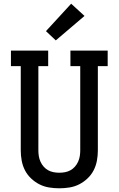

<svg xmlns="http://www.w3.org/2000/svg" viewBox="-20 -1008 640 1036"><path d="M300 8Q272 8 244.5 3.5Q217 -1 192.5 -13.5Q168 -26 147.5 -45.5Q127 -65 114.5 -89.5Q102 -114 97 -141.5Q92 -169 92 -196V-651H39V-735H240V-651H187V-196Q187 -181 189.5 -165.5Q192 -150 198.5 -135.5Q205 -121 215.5 -109Q226 -97 239.5 -89.5Q253 -82 268.5 -79Q284 -76 300 -76Q316 -76 331.5 -79Q347 -82 360.5 -89.5Q374 -97 384.5 -109Q395 -121 401.5 -135.5Q408 -150 410.5 -165.5Q413 -181 413 -196V-651H360V-735H561V-651H508V-196Q508 -169 503 -141.5Q498 -114 485.5 -89.5Q473 -65 452.5 -45.5Q432 -26 407.5 -13.5Q383 -1 355.5 3.5Q328 8 300 8ZM281 -790 228 -840 364 -988 436 -922Z"/></svg>

Font: Iosevka Slab Medium Extended
Style: Regular
Weight: 500
Width: 7
Monospace: yes
Designer: Belleve Invis
Foundry: Belleve Invis
Version: Version 11.1.1; ttfautohint (v1.8.3)